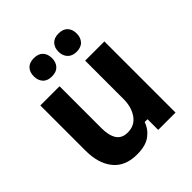

<svg xmlns="http://www.w3.org/2000/svg" viewBox="-193 -815 954 954"><g transform="rotate(-45 283.5 -338.0)"><path d="M223.3 12.5Q140 12.5 97.5 -40Q55 -92.5 55 -182.5V-500H190V-205Q190 -154.2 208.3 -125.8Q226.7 -97.5 267.5 -97.5Q316.7 -97.5 343.3 -135.8Q370 -174.2 370 -230V-500H505V0H383.3V-75H363.3Q350.8 -37.5 317.5 -12.5Q284.2 12.5 223.3 12.5ZM198.3 -560.8Q166.7 -560.8 150.4 -578.8Q134.2 -596.7 134.2 -625Q134.2 -654.2 150.4 -671.7Q166.7 -689.2 198.3 -689.2Q230 -689.2 246.2 -671.7Q262.5 -654.2 262.5 -625Q262.5 -596.7 246.2 -578.8Q230 -560.8 198.3 -560.8ZM371.7 -560.8Q340.8 -560.8 324.2 -578.8Q307.5 -596.7 307.5 -625Q307.5 -654.2 324.2 -671.7Q340.8 -689.2 371.7 -689.2Q403.3 -689.2 419.6 -671.7Q435.8 -654.2 435.8 -625Q435.8 -596.7 419.6 -578.8Q403.3 -560.8 371.7 -560.8Z"/></g></svg>

Font: Familjen Grotesk Variable
Style: Regular
Weight: 400
Designer: Anders Wikstroem, Jonas Baeckman, Matilda Gysing, Kristian Moeller
Foundry: Familjen STHLM AB
Version: Version 2.000